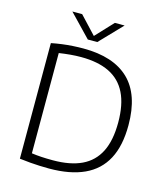

<svg xmlns="http://www.w3.org/2000/svg" viewBox="-135 -1049 1006 1157"><g transform="rotate(15 368.0 -470.0)"><path d="M280 5.5Q249.5 5.5 220.8 4.2Q192 3 161.8 0.5Q131.5 -2 95.5 -6.5V-727.5Q127.5 -734 161.5 -738.5Q195.5 -743 229.2 -745Q263 -747 294.5 -747Q482 -747 578.8 -653.8Q675.5 -560.5 675.5 -370Q675.5 -241.5 631.2 -158.5Q587 -75.5 499 -35Q411 5.5 280 5.5ZM290 -48.5Q397.5 -48.5 468.8 -82.2Q540 -116 575.8 -187Q611.5 -258 611.5 -370Q611.5 -481.5 576.2 -553Q541 -624.5 470.5 -659Q400 -693.5 294 -693.5Q261.5 -693.5 227.5 -690.5Q193.5 -687.5 157 -682V-56.5Q185.5 -52.5 217 -50.5Q248.5 -48.5 290 -48.5ZM305 -806 171.5 -945H232.5L343.5 -826.5H325.5L436.5 -945H497.5L364 -806Z"/></g></svg>

Font: Encode Sans SemiExpanded Light
Style: Regular
Weight: 300
Width: 6
Designer: Multiple Designers
Foundry: Impallari Type
Version: Version 3.002